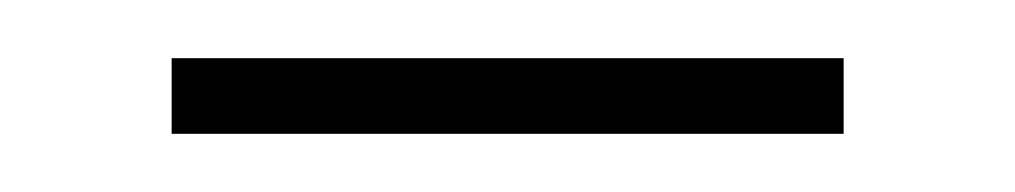

<svg xmlns="http://www.w3.org/2000/svg" viewBox="-20 -349 349 66"><path d="M39 -303H270V-329H39Z"/></svg>

Font: Noto Sans Sinhala Condensed Thin
Style: Regular
Weight: 100
Width: 3
Designer: Jelle Bosma - Monotype Design Team
Foundry: Monotype Imaging Inc.
Version: Version 2.006